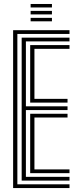

<svg xmlns="http://www.w3.org/2000/svg" viewBox="-20 -953 394 973"><path d="M46.5 0V-800H332.2V-781H68V-19H332.2V0ZM89.8 -37.8V-762.2H332.2V-743.2H111.2V-414.2H322.2V-395.2H111.2V-56.8H332.2V-37.8ZM133 -433V-724.5H332.2V-705.5H154.5V-452H322.2V-433ZM133 -75.5V-376.5H322.2V-357.5H154.5V-94.5H332.2V-75.5ZM135.2 -915.2V-932.8H243.2V-915.2ZM135.2 -880V-897.8H243.2V-880ZM135.2 -845V-862.5H243.2V-845Z"/></svg>

Font: Big Shoulders Inline Display
Style: Bold
Weight: 700
Designer: Patric King
Foundry: XO Type Co
Version: Version 1.000